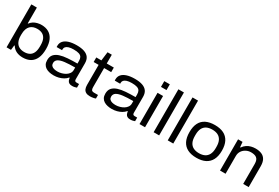

<svg xmlns="http://www.w3.org/2000/svg" viewBox="72 -1758 4080 2804"><g transform="rotate(30 2111.5 -356.0)"><path d="M349 12Q288.7 12 241.6 -10.1Q194.6 -32.3 164.1 -80.2H156.5L147.4 0H72.6V-724H165.8V-457.5H172.8Q192.8 -485.2 220.4 -503.2Q248.1 -521.1 282.4 -530Q316.6 -539 355.1 -539Q425.9 -539 477.4 -509Q529 -479.1 557.1 -418.5Q585.2 -358 585.2 -265.4Q585.2 -171.4 556.9 -109.6Q528.5 -47.9 475.9 -18Q423.4 12 349 12ZM329 -68.7Q378.4 -68.7 414.3 -87.6Q450.2 -106.4 469.6 -147.2Q489 -187.9 489 -253.7V-272.8Q489 -338.2 470.3 -378.9Q451.5 -419.6 415.7 -439Q379.8 -458.3 328.6 -458.3Q293.6 -458.3 264.1 -448.3Q234.6 -438.2 212.2 -416.1Q189.8 -394 177.8 -358.1Q165.8 -322.1 165.8 -270.8V-255.6Q165.8 -192.7 184.6 -151.5Q203.4 -110.3 240.2 -89.5Q277 -68.7 329 -68.7Z M869.9 12Q833.6 12 799.4 4.6Q765.1 -2.8 738 -19.8Q710.8 -36.8 695.2 -64.9Q679.6 -93 679.6 -136.3Q679.6 -195.8 710.5 -230.8Q741.4 -265.9 796.7 -283.7Q852 -301.5 926.6 -306.8Q1001.2 -312.1 1088.2 -312.1V-358Q1088.2 -394.7 1074.8 -417.8Q1061.5 -441 1029.2 -452.1Q997 -463.2 939.4 -463.2Q888.8 -463.2 856.7 -452.7Q824.6 -442.2 809.9 -424.9Q795.3 -407.6 795.3 -385.6V-368.9H704.5Q703.5 -374.4 703.5 -379.1Q703.5 -383.8 703.5 -390.3Q703.5 -438.1 732.4 -471.2Q761.3 -504.3 816.3 -521.6Q871.2 -539 948.6 -539Q1025.6 -539 1077.1 -521Q1128.7 -502.9 1154.8 -465.8Q1180.9 -428.8 1180.9 -369.7V-101.9Q1180.9 -82 1189.3 -73.4Q1197.6 -64.9 1214.1 -64.9H1257.9V-4.1Q1243.7 1.8 1224.2 6.1Q1204.7 10.5 1183 10.5Q1150.3 10.5 1131.9 -0.6Q1113.5 -11.7 1104.9 -31.2Q1096.4 -50.8 1093.6 -76.1H1086.6Q1064.2 -48 1029.9 -28.4Q995.7 -8.8 955.1 1.6Q914.5 12 869.9 12ZM890.8 -64.9Q926.4 -64.9 961.6 -75Q996.9 -85 1025.3 -102.7Q1053.6 -120.5 1070.9 -146.1Q1088.2 -171.8 1088.2 -202.9V-245.4Q986.3 -245.4 916.4 -237.3Q846.6 -229.1 810.7 -206.5Q774.8 -183.8 774.8 -140.6Q774.8 -112.8 790.5 -96Q806.3 -79.1 832.9 -72Q859.5 -64.9 890.8 -64.9Z M1484.6 11.5Q1441.1 11.5 1414.9 -3Q1388.6 -17.6 1376.9 -45.4Q1365.2 -73.2 1365.2 -112.9V-450.1H1281.4V-527H1367.4L1385.9 -674.7H1458V-527H1577.3V-450.1H1458V-127.6Q1458 -95.8 1468.4 -80.4Q1478.9 -64.9 1513.3 -64.9H1577.3V-4.5Q1565.3 0.9 1548.9 4.2Q1532.5 7.5 1515.4 9.5Q1498.2 11.5 1484.6 11.5Z M1849.9 12Q1813.6 12 1779.4 4.6Q1745.1 -2.8 1718 -19.8Q1690.8 -36.8 1675.2 -64.9Q1659.6 -93 1659.6 -136.3Q1659.6 -195.8 1690.5 -230.8Q1721.4 -265.9 1776.7 -283.7Q1832 -301.5 1906.6 -306.8Q1981.2 -312.1 2068.2 -312.1V-358Q2068.2 -394.7 2054.8 -417.8Q2041.5 -441 2009.2 -452.1Q1977 -463.2 1919.4 -463.2Q1868.8 -463.2 1836.7 -452.7Q1804.6 -442.2 1789.9 -424.9Q1775.3 -407.6 1775.3 -385.6V-368.9H1684.5Q1683.5 -374.4 1683.5 -379.1Q1683.5 -383.8 1683.5 -390.3Q1683.5 -438.1 1712.4 -471.2Q1741.3 -504.3 1796.3 -521.6Q1851.2 -539 1928.6 -539Q2005.6 -539 2057.1 -521Q2108.7 -502.9 2134.8 -465.8Q2160.9 -428.8 2160.9 -369.7V-101.9Q2160.9 -82 2169.3 -73.4Q2177.6 -64.9 2194.1 -64.9H2237.9V-4.1Q2223.7 1.8 2204.2 6.1Q2184.7 10.5 2163 10.5Q2130.3 10.5 2111.9 -0.6Q2093.5 -11.7 2084.9 -31.2Q2076.4 -50.8 2073.6 -76.1H2066.6Q2044.2 -48 2009.9 -28.4Q1975.7 -8.8 1935.1 1.6Q1894.5 12 1849.9 12ZM1870.8 -64.9Q1906.4 -64.9 1941.6 -75Q1976.9 -85 2005.3 -102.7Q2033.6 -120.5 2050.9 -146.1Q2068.2 -171.8 2068.2 -202.9V-245.4Q1966.3 -245.4 1896.4 -237.3Q1826.6 -229.1 1790.7 -206.5Q1754.8 -183.8 1754.8 -140.6Q1754.8 -112.8 1770.5 -96Q1786.3 -79.1 1812.9 -72Q1839.5 -64.9 1870.8 -64.9Z M2314.6 -627V-724H2407.8V-627ZM2314.6 0V-527H2407.8V0Z M2552.6 0V-724H2645.8V0Z M2790.6 0V-724H2883.8V0Z M3277.8 12Q3189.8 12 3128.4 -18.7Q3067.1 -49.5 3035.9 -110.5Q3004.7 -171.5 3004.7 -264Q3004.7 -356.5 3035.9 -417.5Q3067.1 -478.5 3128.4 -508.8Q3189.8 -539 3277.8 -539Q3366.7 -539 3427.6 -508.8Q3488.4 -478.5 3520.1 -417.5Q3551.8 -356.5 3551.8 -264Q3551.8 -171.5 3520.1 -110.5Q3488.4 -49.5 3427.6 -18.7Q3366.7 12 3277.8 12ZM3277.8 -64.9Q3333.4 -64.9 3372.8 -84.8Q3412.2 -104.6 3433.3 -146.4Q3454.5 -188.2 3454.5 -253.2V-273.8Q3454.5 -339.8 3433.3 -381.3Q3412.2 -422.9 3372.8 -442.5Q3333.4 -462.1 3277.8 -462.1Q3222.5 -462.1 3182.9 -442.5Q3143.4 -422.9 3122.4 -381.3Q3101.5 -339.8 3101.5 -273.8V-253.2Q3101.5 -188.2 3122.4 -146.4Q3143.4 -104.6 3182.9 -84.8Q3222.5 -64.9 3277.8 -64.9Z M3672.6 0V-527H3747.9L3756.1 -441H3763.6Q3788.4 -477.1 3820.8 -498.7Q3853.2 -520.4 3889.9 -529.7Q3926.6 -539 3963.7 -539Q4024.4 -539 4067.2 -520.1Q4110.1 -501.2 4132.9 -459.8Q4155.7 -418.4 4155.7 -350.2V0H4062.9V-335.5Q4062.9 -373.4 4053.5 -397.3Q4044.1 -421.3 4026.6 -434.3Q4009.1 -447.2 3985.1 -452.5Q3961 -457.8 3932.7 -457.8Q3890.6 -457.8 3852.4 -438.5Q3814.1 -419.2 3790 -383.9Q3765.8 -348.6 3765.8 -299.9V0Z"/></g></svg>

Font: Archivo SemiBold SemiExpanded
Style: Regular
Weight: 600
Width: 6
Version: Version 2.001